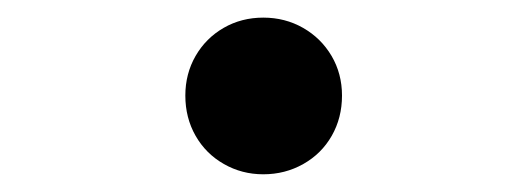

<svg xmlns="http://www.w3.org/2000/svg" viewBox="-20 -191 602 219"><path d="M191.4 -82Q191.4 -106.9 203.1 -127.2Q214.8 -147.5 235.1 -159.2Q255.4 -170.9 280.3 -170.9Q305.2 -170.9 325.7 -159.2Q346.2 -147.5 358.2 -127.2Q370.1 -106.9 370.1 -82Q370.1 -56.6 358.4 -36.1Q346.7 -15.6 325.9 -3.9Q305.2 7.8 280.3 7.8Q255.9 7.8 235.4 -3.9Q214.8 -15.6 203.1 -36.1Q191.4 -56.6 191.4 -82Z"/></svg>

Font: Reddit Mono
Style: Bold
Weight: 700
Designer: Stephen Hutchings
Foundry: Reddit
Version: Version 1.009